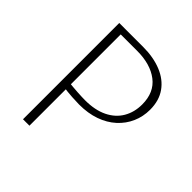

<svg xmlns="http://www.w3.org/2000/svg" viewBox="-177 -793 928 928"><g transform="rotate(45 287.0 -329.0)"><path d="M258 -242Q242 -242 209 -244Q176 -246 144 -251V-285Q179 -281 211.5 -279Q244 -277 264 -277Q332 -277 379 -300Q426 -323 450 -364Q474 -405 474 -458Q474 -540 419 -582Q364 -624 273 -624H161V0H117V-658H279Q351 -658 405 -636Q459 -614 489 -571.5Q519 -529 519 -467Q519 -420 501 -379Q483 -338 449 -307Q415 -276 367 -259Q319 -242 258 -242Z"/></g></svg>

Font: Ysabeau SC ExtraLight
Style: Regular
Weight: 250
Designer: Christian Thalmann (Catharsis Fonts)
Version: Version 2.001;gftools[0.9.30]; featfreeze: smcp